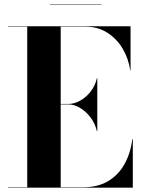

<svg xmlns="http://www.w3.org/2000/svg" viewBox="-20 -872 666 892"><path d="M17 0V-2H106.5V-748H17V-750H586.5V-545H585Q577.5 -598.5 550.5 -644.8Q523.5 -691 479.5 -719.5Q435.5 -748 377 -748H262V-2H366.5Q435.5 -2 483.5 -31.2Q531.5 -60.5 559.2 -111Q587 -161.5 594.5 -225H597V0ZM430 -263Q422.5 -296.5 401.8 -324.8Q381 -353 353.2 -370Q325.5 -387 297 -387H219.5V-389H297Q325.5 -389 353.2 -404.8Q381 -420.5 401.8 -447.5Q422.5 -474.5 430 -508H432V-263ZM212 -850V-852H452V-850Z"/></svg>

Font: Bodoni Moda 96pt
Style: Bold
Weight: 700
Version: Version 2.005